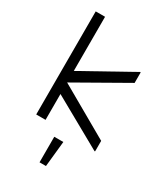

<svg xmlns="http://www.w3.org/2000/svg" viewBox="-227 -805 992 1139"><g transform="rotate(30 269.0 -235.0)"><path d="M144 -177V0H80V-706H144V-335L489 -527L492 -525V-454L144 -256L492 -57V14L489 16ZM239 61H301L283 236H239Z"/></g></svg>

Font: Lineal Light
Style: Regular
Weight: 300
Designer: Created by Frank Adebiaye with contributions from Anton Moglia & Ariel Martín Pérez
Created by Frank ADEBIAYE with FontF
Foundry: Velvetyne Type Foundry
Version: Version 2.000